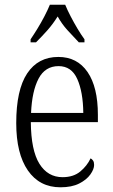

<svg xmlns="http://www.w3.org/2000/svg" viewBox="-20 -786 479 816"><path d="M237 10Q148 10 98.5 -61.5Q49 -133 49 -263Q49 -404 95.5 -474Q142 -544 228 -544Q308 -544 352 -480Q396 -416 396 -298V-267H111Q112 -147 147.5 -90Q183 -33 246 -33Q292 -33 321 -57Q350 -81 365 -113Q371 -110 375.5 -103.5Q380 -97 380 -85Q380 -67 364 -44.5Q348 -22 316.5 -6Q285 10 237 10ZM334 -306Q333 -395 308.5 -450Q284 -505 229 -505Q172 -505 144 -452Q116 -399 112 -306ZM110 -619Q123 -638 139 -664Q155 -690 169 -717Q183 -744 192 -766H257Q266 -744 280 -717Q294 -690 309.5 -664Q325 -638 339 -619V-606H315Q289 -633 266 -658.5Q243 -684 225 -716Q205 -684 182.5 -658.5Q160 -633 133 -606H110Z"/></svg>

Font: Noto Serif Bengali Condensed Light
Style: Regular
Weight: 300
Width: 3
Designer: Juan Bruce, Universal Thirst, Indian Type Foundry and the Monotype Design Team.
Foundry: Monotype Imaging Inc.
Version: Version 2.003; ttfautohint (v1.8.4.7-5d5b)